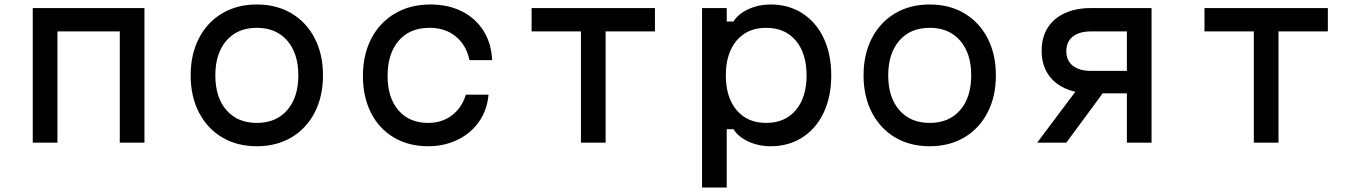

<svg xmlns="http://www.w3.org/2000/svg" viewBox="-20 -636 6040 856"><path d="M126 -600H624V0H514V-496H236V0H126Z M830 -300Q830 -394 867 -465.5Q904 -537 970.5 -576.5Q1037 -616 1125 -616Q1213 -616 1279.5 -576.5Q1346 -537 1383 -465.5Q1420 -394 1420 -300Q1420 -206 1383 -134.5Q1346 -63 1279.5 -23.5Q1213 16 1125 16Q1037 16 970.5 -23.5Q904 -63 867 -134.5Q830 -206 830 -300ZM1310 -300Q1310 -398 1260.5 -455Q1211 -512 1125 -512Q1039 -512 989.5 -455Q940 -398 940 -300Q940 -202 989.5 -145Q1039 -88 1125 -88Q1211 -88 1260.5 -145Q1310 -202 1310 -300Z M1598 -297Q1598 -392 1635.5 -464Q1673 -536 1741 -576Q1809 -616 1899 -616Q1979 -616 2040 -585Q2101 -554 2136 -498Q2171 -442 2174 -368H2073Q2059 -435 2012 -473.5Q1965 -512 1895 -512Q1807 -512 1757.5 -454.5Q1708 -397 1708 -297Q1708 -200 1756.5 -144Q1805 -88 1889 -88Q1950 -88 1994.5 -121.5Q2039 -155 2057 -214H2158Q2152 -146 2116 -94Q2080 -42 2020.5 -13Q1961 16 1889 16Q1802 16 1736 -23Q1670 -62 1634 -133Q1598 -204 1598 -297Z M2570 -496H2350V-600H2900V-496H2680V0H2570Z M3110 -600H3220V-540H3250Q3271 -574 3316.5 -595Q3362 -616 3416 -616Q3496 -616 3557.5 -576.5Q3619 -537 3652.5 -465.5Q3686 -394 3686 -300Q3686 -206 3652.5 -134.5Q3619 -63 3557.5 -23.5Q3496 16 3416 16Q3362 16 3316.5 -5Q3271 -26 3250 -60H3220V200H3110ZM3576 -300Q3576 -398 3528 -455Q3480 -512 3396 -512Q3312 -512 3264 -455Q3216 -398 3216 -300Q3216 -202 3264 -145Q3312 -88 3396 -88Q3480 -88 3528 -145Q3576 -202 3576 -300Z M3830 -300Q3830 -394 3867 -465.5Q3904 -537 3970.5 -576.5Q4037 -616 4125 -616Q4213 -616 4279.5 -576.5Q4346 -537 4383 -465.5Q4420 -394 4420 -300Q4420 -206 4383 -134.5Q4346 -63 4279.5 -23.5Q4213 16 4125 16Q4037 16 3970.5 -23.5Q3904 -63 3867 -134.5Q3830 -206 3830 -300ZM4310 -300Q4310 -398 4260.5 -455Q4211 -512 4125 -512Q4039 -512 3989.5 -455Q3940 -398 3940 -300Q3940 -202 3989.5 -145Q4039 -88 4125 -88Q4211 -88 4260.5 -145Q4310 -202 4310 -300Z M5004 -220H4844Q4776 -220 4726.5 -243Q4677 -266 4650.5 -308.5Q4624 -351 4624 -410Q4624 -469 4650.5 -511.5Q4677 -554 4726.5 -577Q4776 -600 4844 -600H5114V0H5004ZM4784 -240H4911L4734 0H4604ZM5004 -320V-496H4844Q4792 -496 4763 -473Q4734 -450 4734 -408Q4734 -366 4763 -343Q4792 -320 4844 -320Z M5570 -496H5350V-600H5900V-496H5680V0H5570Z"/></svg>

Font: Martian Mono sWd Rg
Style: Regular
Weight: 400
Width: 6
Monospace: yes
Designer: Roman Shamin
Foundry: Evil Martians
Version: Version 1.000